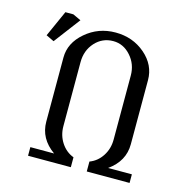

<svg xmlns="http://www.w3.org/2000/svg" viewBox="-85 -615 663 694"><g transform="rotate(15 246.0 -268.0)"><path d="M32.2 -438 76.2 -536.1H106L136.2 -522L62 -423.8ZM80.1 0V-32.2H168.9Q111.8 -72.8 111.8 -136.2V-376Q111.8 -430.7 159.4 -471.4Q207 -512.2 271 -512.2Q335.9 -512.2 382.1 -472.4Q428.2 -432.6 428.2 -376V-136.2Q428.2 -72.8 371.1 -32.2H460V0H299.8V-37.1Q328.6 -47.9 346.2 -75Q363.8 -102.1 363.8 -136.2V-376Q363.8 -418.5 336.4 -449.2Q309.1 -480 271 -480Q230.5 -480 203.1 -450Q175.8 -419.9 175.8 -376V-136.2Q175.8 -102.1 193.6 -75Q211.4 -47.9 240.2 -37.1V0Z"/></g></svg>

Font: Gawaa
Style: Regular
Weight: 400
Designer: T. Christopher White
Version: Version 1.0